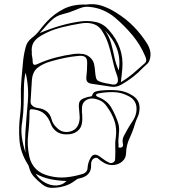

<svg xmlns="http://www.w3.org/2000/svg" viewBox="-20 -836 880 923"><path d="M393 -814Q434 -820 469 -808.5Q504 -797 537 -776Q586 -746 623 -708Q660 -670 688 -625Q699 -607 702.5 -587.5Q706 -568 699 -547Q695 -535 685.5 -527Q676 -519 668 -511Q646 -487 619.5 -466.5Q593 -446 563 -429Q541 -416 516 -419Q493 -422 469.5 -426Q446 -430 423 -433Q407 -435 400.5 -442Q394 -449 395 -464Q397 -481 398 -497.5Q399 -514 399 -531Q400 -553 390 -561.5Q380 -570 354 -567Q322 -564 290.5 -557.5Q259 -551 228 -542Q187 -531 161 -510.5Q135 -490 133 -446Q132 -422 130 -397.5Q128 -373 127 -349Q126 -336 136 -327.5Q146 -319 161 -317Q216 -310 228 -262Q234 -239 254 -221Q279 -196 314 -203Q347 -210 358 -241Q364 -258 363 -276Q362 -294 360 -312Q356 -341 366 -352.5Q376 -364 408 -371Q413 -372 417.5 -372.5Q422 -373 423 -377Q427 -392 440 -396Q453 -400 466 -401Q507 -405 546 -401.5Q585 -398 620 -375Q640 -361 646.5 -343Q653 -325 650 -305Q649 -289 641.5 -273Q634 -257 629 -241Q619 -206 603 -172Q587 -138 586 -100Q586 -77 569.5 -61.5Q553 -46 529 -43Q505 -40 482 -52Q473 -57 466 -62Q459 -67 452 -73.5Q445 -80 435 -76Q425 -72 421 -62.5Q417 -53 418 -44Q421 10 360 22Q354 23 348 27Q342 31 337 35Q315 51 289.5 58.5Q264 66 236 67Q206 69 184 51Q162 34 144 14.5Q126 -5 120 -31Q118 -41 113 -47Q78 -103 73.5 -163Q69 -223 77 -285Q82 -327 80.5 -369.5Q79 -412 83 -454Q87 -492 90 -531Q93 -570 103 -608Q109 -634 131 -652Q154 -669 170.5 -691Q187 -713 206 -733Q242 -771 287 -793.5Q332 -816 393 -814ZM561 -441Q596 -462 623 -485.5Q650 -509 675 -531Q684 -539 683 -548.5Q682 -558 677 -568Q654 -622 616.5 -667Q579 -712 532 -752Q507 -773 475.5 -786.5Q444 -800 409 -803Q390 -805 373 -799.5Q356 -794 340 -787Q312 -775 280.5 -767.5Q249 -760 226 -737Q211 -723 198 -707.5Q185 -692 171 -677Q218 -697 267 -711.5Q316 -726 367 -733Q406 -738 441.5 -730Q477 -722 503 -692Q577 -609 568 -506Q567 -491 565 -475.5Q563 -460 561 -441ZM133 -584Q132 -574 134.5 -563.5Q137 -553 137 -542Q137 -529 142.5 -525.5Q148 -522 162 -529Q204 -548 248.5 -559.5Q293 -571 339 -577Q359 -579 378 -576.5Q397 -574 413 -560Q428 -546 432 -529Q436 -512 437 -494Q439 -471 442 -460.5Q445 -450 456.5 -445Q468 -440 492 -435Q499 -434 505.5 -433Q512 -432 519 -430Q547 -426 547 -452Q547 -462 542 -475Q534 -496 528.5 -517.5Q523 -539 518 -561Q511 -592 501.5 -622Q492 -652 475 -680Q459 -710 432.5 -719.5Q406 -729 373 -724Q322 -716 272.5 -703.5Q223 -691 178 -665Q151 -649 140.5 -630Q130 -611 133 -584ZM484 -690Q505 -661 514 -628Q523 -595 530 -561.5Q537 -528 551 -497Q560 -553 542.5 -601Q525 -649 484 -690ZM103 -102Q100 -127 100.5 -151Q101 -175 102 -199Q107 -272 113.5 -344Q120 -416 103 -487Q99 -470 97 -451Q95 -432 95 -413Q94 -373 93.5 -333.5Q93 -294 87 -253Q80 -215 85 -177.5Q90 -140 103 -102ZM549 -161Q549 -156 549 -151Q549 -146 550 -141Q550 -137 549.5 -131.5Q549 -126 557 -126Q565 -126 569 -131Q573 -136 571 -143Q566 -165 575.5 -182.5Q585 -200 595 -218Q606 -237 618.5 -255.5Q631 -274 635 -296Q644 -351 598 -374Q564 -392 527.5 -393Q491 -394 453 -387Q450 -386 446.5 -385Q443 -384 442 -380Q441 -376 444 -374Q447 -372 451 -370Q495 -353 514 -320.5Q533 -288 546 -251Q554 -229 552.5 -206.5Q551 -184 549 -161ZM374 -291H375Q375 -281 375.5 -271.5Q376 -262 375 -252Q373 -222 352 -205.5Q331 -189 296 -190Q268 -191 250 -205Q232 -219 224 -241Q214 -269 195.5 -287Q177 -305 142 -310Q129 -312 125.5 -309.5Q122 -307 122 -299Q122 -245 115.5 -191.5Q109 -138 121 -83Q138 -9 218 10Q258 20 296 16.5Q334 13 371 2Q401 -5 401 -30Q403 -56 416 -78Q430 -102 456 -86Q464 -81 472 -74.5Q480 -68 488 -63Q496 -59 504 -54.5Q512 -50 522 -54Q532 -59 533 -67Q534 -75 534 -83Q535 -107 534 -131Q533 -155 537 -178Q542 -219 530.5 -254Q519 -289 495 -322Q488 -333 478 -342Q468 -351 454 -356Q420 -369 396.5 -356Q373 -343 374 -311ZM151 -1Q169 27 196.5 42Q224 57 252.5 55.5Q281 54 300 34Q260 33 223 25.5Q186 18 151 -1Z"/></svg>

Font: Rock 3D
Style: Regular
Weight: 400
Version: Version 1.000